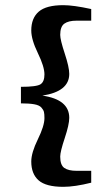

<svg xmlns="http://www.w3.org/2000/svg" viewBox="-20 -619 423 743"><path d="M101 6Q101 -28 126.5 -80Q152 -132 152 -162Q152 -178 150 -186Q148 -194 140 -203Q132 -212 112.5 -215.5Q93 -219 61 -219V-283Q122 -283 137 -293Q152 -303 152 -331Q152 -361 126.5 -413.5Q101 -466 101 -501Q101 -549 130 -574Q159 -599 225 -599Q264 -599 333 -584V-539H276Q245 -539 229 -527.5Q213 -516 213 -484Q213 -465 230.5 -412Q248 -359 248 -333Q248 -265 144 -249Q248 -234 248 -163Q248 -137 230.5 -84.5Q213 -32 213 -13Q213 20 229 31Q245 42 276 42H333V88Q269 104 225 104Q158 104 129.5 79Q101 54 101 6Z"/></svg>

Font: Aikya
Style: Bold
Weight: 700
Designer: Neelakash Kshetrimayum (Latin subset based on Merriweather by Eben Sorkin)
Foundry: Brand New Type
Version: Version 1.00 b005